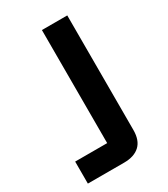

<svg xmlns="http://www.w3.org/2000/svg" viewBox="-170 -753 725 831"><g transform="rotate(-30 192.0 -337.5)"><path d="M18.3 0V-110H178.3V-675H305V-102.5Q305 -50.8 277.5 -25.4Q250 0 199.2 0Z"/></g></svg>

Font: Funnel Display Light SemiBold
Style: Regular
Weight: 600
Version: Version 1.000